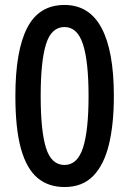

<svg xmlns="http://www.w3.org/2000/svg" viewBox="-20 -744 521 774"><path d="M439 -357Q439 -243 419 -161Q399 -79 355.5 -34.5Q312 10 240 10Q175 10 131 -27Q87 -64 64.5 -144.5Q42 -225 42 -357Q42 -539 89.5 -631.5Q137 -724 240 -724Q340 -724 389.5 -631Q439 -538 439 -357ZM144 -357Q144 -216 165.5 -147.5Q187 -79 240 -79Q292 -79 314.5 -148Q337 -217 337 -357Q337 -496 314.5 -565.5Q292 -635 240 -635Q187 -635 165.5 -566Q144 -497 144 -357Z"/></svg>

Font: Noto Sans Lao Condensed Medium
Style: Regular
Weight: 500
Width: 3
Designer: Monotype Design Team
Foundry: Monotype Imaging Inc.
Version: Version 2.003; ttfautohint (v1.8.4.7-5d5b)